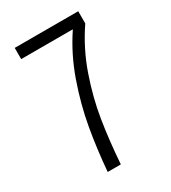

<svg xmlns="http://www.w3.org/2000/svg" viewBox="-191 -881 869 978"><g transform="rotate(-30 244.0 -392.0)"><path d="M356.9 -715.8V-718.3H54.7V-784.2H428.2V-712.4Q356.4 -606.9 314.7 -487.1Q272.9 -367.2 254.4 -251.7Q235.8 -136.2 226.1 0H148.9Q159.7 -129.4 180.7 -248.5Q201.7 -367.7 244.6 -490Q287.6 -612.3 356.9 -715.8Z"/></g></svg>

Font: Decalotype Light
Style: Regular
Weight: 300
Designer: Alfredo Marco Pradil
Foundry: Alfredo Marco Pradil
Version: Version 1.0